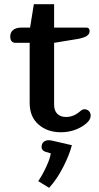

<svg xmlns="http://www.w3.org/2000/svg" viewBox="-20 -619 475 919"><path d="M122 -126V-414H54Q42 -414 35.5 -422Q29 -430 29 -444Q29 -465 43.5 -476Q58 -487 82 -487H124L142 -599H239V-487H393Q400 -487 404.5 -483Q409 -479 409 -472Q409 -456 396.5 -447.5Q384 -439 355 -433L239 -414V-119Q239 -89 254.5 -74Q270 -59 297 -59Q329 -59 357 -81Q360 -83 367.5 -89.5Q375 -96 384 -96Q397 -96 405.5 -87.5Q414 -79 414 -65Q414 -40 375 -15Q329 14 271 14Q207 14 164.5 -23Q122 -60 122 -126ZM163 248Q183 219 201.5 179Q220 139 223 115L196 107Q179 100 179 85Q179 69 188.5 60.5Q198 52 215 52Q219 52 229 54L324 76Q312 123 282 181.5Q252 240 215 280Z"/></svg>

Font: Maitree Semibold
Style: Regular
Weight: 600
Designer: CadsonDemak Team
Foundry: CadsonDemak
Version: Version 1.010